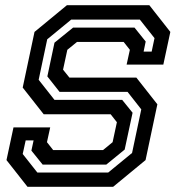

<svg xmlns="http://www.w3.org/2000/svg" viewBox="-20 -720 691 740"><path d="M86 0 5 -103 32 -229H173.5L161 -172L185 -141.5H377L414 -172L430.5 -249L406.5 -279.5H148.5L67.5 -382.5L113 -597L238 -700H555.5L636.5 -597L609.5 -471H468L480.5 -528L456.5 -558.5H277L239.5 -528L223 -451.5L247.5 -421H505.5L586.5 -318L541 -103L416 0ZM124 -55H397L489 -130.5L524.5 -298.5L471.5 -366H209.5L162.5 -425.5L190 -555.5L261.5 -613.5H498.5L541.5 -560L533.5 -521H564.5L575.5 -573L519 -644.5H254.5L162 -568.5L129 -412.5L190 -335H451L491 -285.5L460.5 -143.5L389.5 -85.5H144.5L101 -139.5L109.5 -179H79L67.5 -126.5Z"/></svg>

Font: Tourney SemiBold
Style: Italic
Weight: 600
Italic angle: -12°
Version: Version 1.015